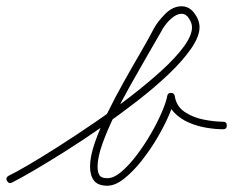

<svg xmlns="http://www.w3.org/2000/svg" viewBox="-20 -571 743 612"><path d="M18 11Q8 16 2 5Q-3 -5 8 -11Q31 -22 73.5 -47Q116 -72 170 -106.5Q224 -141 282.5 -181Q341 -221 396 -263.5Q451 -306 495.5 -346.5Q540 -387 566 -422.5Q592 -458 592 -484Q592 -497 582.5 -512Q573 -527 559 -527Q546 -527 532.5 -517Q519 -507 508.5 -493.5Q498 -480 493 -469Q493 -469 493 -469Q493 -469 493 -469Q475 -438 450 -394.5Q425 -351 397 -301.5Q369 -252 345 -203Q321 -154 306 -111.5Q291 -69 291 -40Q291 -22 297 -12.5Q303 -3 322 -3Q343 -3 367.5 -24Q392 -45 416.5 -77.5Q441 -110 462 -146.5Q483 -183 496.5 -215Q510 -247 513 -265Q515 -275 525 -275Q535 -275 537 -265Q542 -232 569 -214Q596 -196 630.5 -189.5Q665 -183 691 -183Q691 -183 691 -183Q691 -183 691 -183Q703 -183 703 -171Q703 -159 691 -159Q666 -159 637 -164Q608 -169 581.5 -180.5Q555 -192 536 -211.5Q517 -231 513 -261Q512 -266 516 -268.5Q520 -271 525 -271Q530 -271 534 -268.5Q538 -266 537 -261Q534 -240 519 -205Q504 -170 481 -131Q458 -92 430.5 -57.5Q403 -23 375 -1Q347 21 322 21Q292 21 279.5 4.5Q267 -12 267 -40Q267 -72 282 -115.5Q297 -159 321.5 -209Q346 -259 374 -309Q402 -359 428 -403.5Q454 -448 471 -481Q471 -481 471 -481Q471 -481 471 -481Q483 -503 507 -527Q531 -551 559 -551Q583 -551 599.5 -529Q616 -507 616 -484Q616 -455 589.5 -416.5Q563 -378 518.5 -335.5Q474 -293 418 -249.5Q362 -206 303 -165Q244 -124 188.5 -89Q133 -54 88.5 -28Q44 -2 18 11Q18 11 18 11Q18 11 18 11Z"/></svg>

Font: FRB American Cursive Light
Style: Italic
Weight: 300
Italic angle: -25°
Version: Version 2.0;Modular Font Editor K font №1